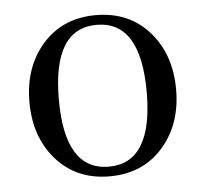

<svg xmlns="http://www.w3.org/2000/svg" viewBox="-41 -489 577 540"><g transform="rotate(-5 248.0 -219.5)"><path d="M97.9 -56.4Q41 -120.6 41 -219.7Q41 -318.8 97.9 -383.1Q154.8 -447.3 248 -447.3Q341.3 -447.3 398.2 -383.1Q455.1 -318.8 455.1 -219.7Q455.1 -120.6 398.2 -56.4Q341.3 7.8 248 7.8Q154.8 7.8 97.9 -56.4ZM248 -419.9Q124 -419.9 124 -219.7Q124 -19.5 248 -19.5Q372.1 -19.5 372.1 -219.7Q372.1 -419.9 248 -419.9Z"/></g></svg>

Font: Theano Modern
Style: Regular
Weight: 400
Designer: Alexey Kryukov
Version: Version 2.00